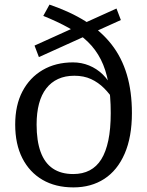

<svg xmlns="http://www.w3.org/2000/svg" viewBox="-20 -803 638 834"><path d="M468 -419 480 -359Q458 -394 432.5 -419.5Q407 -445 375.5 -459.5Q344 -474 303 -474Q263 -474 232.5 -460Q202 -446 181 -419Q160 -392 149.5 -352.5Q139 -313 139 -262Q139 -191 156.5 -143Q174 -95 209.5 -71Q245 -47 298 -47Q339 -47 369.5 -63Q400 -79 420 -111Q440 -143 450.5 -193Q461 -243 461 -312Q461 -387 450.5 -444Q440 -501 418 -544.5Q396 -588 361.5 -621.5Q327 -655 278.5 -682Q230 -709 168 -734L195 -783Q286 -752 353 -709.5Q420 -667 464.5 -610Q509 -553 531 -479Q553 -405 553 -312Q553 -208 521.5 -135.5Q490 -63 433 -26Q376 11 299 11Q221 11 164.5 -22Q108 -55 77 -116Q46 -177 46 -262Q46 -346 77.5 -406Q109 -466 165.5 -499Q222 -532 297 -532Q334 -532 367 -518.5Q400 -505 426 -480Q452 -455 468 -419ZM130 -605 486 -766 505 -716 149 -555Z"/></svg>

Font: Roboto Serif 20pt SemiCondensed
Style: Regular
Weight: 400
Width: 4
Version: Version 1.008